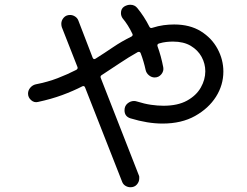

<svg xmlns="http://www.w3.org/2000/svg" viewBox="-20 -769 1040 808"><path d="M609 -656Q613 -649 621 -652Q646 -660 668.5 -663Q691 -666 713 -666Q779 -666 825 -637.5Q871 -609 895.5 -563.5Q920 -518 920 -468Q920 -411 889 -362Q858 -313 801 -281Q744 -249 664 -249Q601 -249 529 -271Q504 -279 504 -305Q504 -323 516.5 -333.5Q529 -344 544 -344Q547 -344 550 -343.5Q553 -343 556 -342Q588 -332 615.5 -328Q643 -324 668 -324Q728 -324 767 -345.5Q806 -367 825 -400.5Q844 -434 844 -469Q844 -501 828.5 -529.5Q813 -558 783 -576Q753 -594 708 -594Q695 -594 680.5 -592.5Q666 -591 649 -586Q640 -583 643 -574Q658 -533 667 -486Q670 -470 659 -456.5Q648 -443 631 -443Q618 -443 607 -452Q596 -461 593 -474Q585 -511 572 -545Q569 -553 560 -550Q521 -528 484.5 -503.5Q448 -479 408 -453Q401 -449 404 -441L564 -32Q566 -28 566 -25Q566 -22 566 -18Q566 -4 556 7.5Q546 19 529 19Q518 19 508 13Q498 7 494 -4L338 -401Q335 -409 327 -406Q288 -386 242 -369Q196 -352 140 -340Q124 -336 111 -347.5Q98 -359 98 -375Q98 -389 107.5 -400Q117 -411 130 -414Q181 -424 222.5 -440Q264 -456 301 -475Q309 -480 306 -487L240 -655Q239 -659 238.5 -662Q238 -665 238 -669Q238 -683 248 -694.5Q258 -706 275 -706Q286 -706 296 -699.5Q306 -693 310 -682L370 -526Q374 -517 382 -522Q420 -546 456 -570.5Q492 -595 533 -615Q541 -620 537 -627Q528 -646 517.5 -662.5Q507 -679 496 -692Q489 -702 489 -714Q489 -732 502 -741Q515 -749 528 -749Q547 -749 558 -735Q572 -718 585 -698Q598 -678 609 -656Z"/></svg>

Font: Kiwi Maru
Style: Regular
Weight: 400
Designer: Hiroki-Chan
Version: Version 1.100